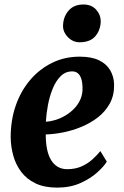

<svg xmlns="http://www.w3.org/2000/svg" viewBox="-20 -823 550 854"><path d="M455 -104Q442 -82.5 412.2 -55.8Q382.5 -29 337.8 -8.8Q293 11.5 234 11.5Q177 11.5 137.8 -7.5Q98.5 -26.5 74.2 -58.8Q50 -91 39 -131Q28 -171 27.5 -212.5Q27.5 -289.5 50.5 -354.8Q73.5 -420 115.2 -468.5Q157 -517 212.8 -544Q268.5 -571 334 -571Q387 -571 420.5 -554.8Q454 -538.5 470.2 -510.5Q486.5 -482.5 487.5 -448Q488.5 -400 468.8 -363.5Q449 -327 415.8 -301.2Q382.5 -275.5 342 -258.8Q301.5 -242 260.2 -234Q219 -226 183.5 -225Q183.5 -188.5 189.2 -160Q195 -131.5 207 -111.5Q219 -91.5 237 -81Q255 -70.5 278.5 -70.5Q315 -70.5 342.5 -82.8Q370 -95 390.8 -113.8Q411.5 -132.5 426.5 -151ZM301.5 -505.5Q271 -505.5 249.8 -484.2Q228.5 -463 214.5 -428.8Q200.5 -394.5 193.2 -355.5Q186 -316.5 184 -281.5Q203 -282.5 225.8 -289.2Q248.5 -296 270.2 -308.8Q292 -321.5 310 -340Q328 -358.5 338.2 -382.5Q348.5 -406.5 347 -436Q346 -470.5 334.5 -488Q323 -505.5 301.5 -505.5ZM334 -635Q303.5 -635 281 -658.8Q258.5 -682.5 260.5 -712.5Q262.5 -750.5 286 -776.8Q309.5 -803 351 -803Q387 -803 407.5 -780.2Q428 -757.5 428 -729Q427.5 -690 404.5 -662.5Q381.5 -635 334 -635Z"/></svg>

Font: Merriweather ExtraBold
Style: Italic
Weight: 800
Italic angle: -7.8°
Version: Version 2.101